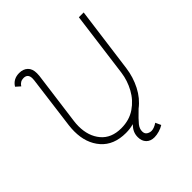

<svg xmlns="http://www.w3.org/2000/svg" viewBox="-226 -854 1157 1157"><g transform="rotate(-45 352.5 -275.5)"><path d="M480 -40Q432 6 415 27.5Q398 49 398 72Q398 92 411.5 101Q425 110 441 110Q462 110 491 91L507 126Q490 137 467.5 143.5Q445 150 426 150Q393 150 374 130.5Q355 111 355 78Q355 56 363 38Q371 20 389 1Q359 10 323 10Q220 10 164.5 -53.5Q109 -117 109 -217Q109 -241 112 -266L156 -605Q157 -611 157 -621Q157 -661 120 -661Q91 -661 75 -635L47 -660Q72 -701 123 -701Q157 -701 177.5 -681.5Q198 -662 198 -624Q198 -610 197 -603L152 -264Q149 -242 149 -221Q149 -137 194 -83.5Q239 -30 323 -30Q392 -30 442.5 -64.5Q493 -99 522.5 -153Q552 -207 560 -266L615 -684H656L600 -264Q591 -197 560.5 -137.5Q530 -78 480 -40Z"/></g></svg>

Font: Bellota Light
Style: Italic
Weight: 300
Italic angle: -7.5°
Designer: Kemie Guaida
Foundry: Kemie Guaida
Version: Version 4.001